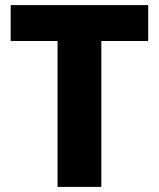

<svg xmlns="http://www.w3.org/2000/svg" viewBox="-20 -734 624 754"><path d="M378 0H206V-573H22V-714H562V-573H378Z"/></svg>

Font: Noto Sans Khmer UI ExtraBold
Style: Regular
Weight: 800
Designer: Danh Hong and the Monotype Design Team
Foundry: Monotype Imaging Inc.
Version: Version 2.002; ttfautohint (v1.8.4.7-5d5b)